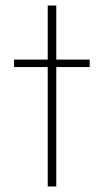

<svg xmlns="http://www.w3.org/2000/svg" viewBox="-20 -676 376 696"><path d="M153 0V-656H184V0ZM31 -433V-460H305V-433Z"/></svg>

Font: Marine Company Thin
Style: Regular
Weight: 100
Designer: Rodrigo Fuenzalida
Foundry: fragTYPE
Version: Version 1.000